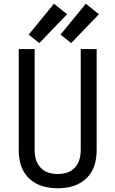

<svg xmlns="http://www.w3.org/2000/svg" viewBox="-20 -997 616 1025"><path d="M288 8Q321 8 353.5 1Q386 -6 414.5 -24Q443 -42 462 -69.5Q481 -97 488.5 -129.5Q496 -162 496 -195V-735H411V-195Q411 -170 404 -145.5Q397 -121 379.5 -102Q362 -83 337.5 -75.5Q313 -68 288 -68Q263 -68 238.5 -75.5Q214 -83 196.5 -102Q179 -121 172 -145.5Q165 -170 165 -195V-735H80V-195Q80 -162 87.5 -129.5Q95 -97 114 -69.5Q133 -42 161.5 -24Q190 -6 222.5 1Q255 8 288 8ZM360 -767 508 -921 438 -977 303 -812ZM190 -767 338 -921 268 -977 133 -812Z"/></svg>

Font: Iosevka Sparkle
Style: Regular
Weight: 400
Designer: Belleve Invis
Foundry: Belleve Invis
Version: Version 4.5.0; ttfautohint (v1.8.3)